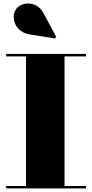

<svg xmlns="http://www.w3.org/2000/svg" viewBox="-20 -1051 514 1071"><path d="M145 -859 287.5 -836.5 293.5 -845.5 222.5 -978C183 -1051 97 -1039.5 70 -1000.5C37 -952.5 65.5 -871.5 145 -859ZM14.5 -13.5V0H460V-13.5H340V-736.5H460V-750H14.5V-736.5H125V-13.5Z"/></svg>

Font: Bodoni* 16pt Fatface
Style: Regular
Weight: 900
Version: Version 2.3